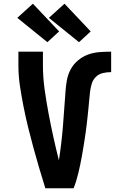

<svg xmlns="http://www.w3.org/2000/svg" viewBox="-20 -1013 640 1033"><path d="M224 0Q207 -54 191 -108.5Q175 -163 160 -217.5Q145 -272 131.5 -327Q118 -382 107 -437.5Q96 -493 87.5 -549Q79 -605 79 -662V-735H211V-662Q211 -597 220 -532.5Q229 -468 241 -404Q253 -340 267 -276.5Q281 -213 297 -150Q297 -150 297 -150Q297 -150 297 -150V-151Q311 -241 318.5 -332Q326 -423 332 -514V-516Q334 -548 339.5 -579.5Q345 -611 359.5 -638.5Q374 -666 398.5 -687Q423 -708 452.5 -719Q482 -730 514 -732.5Q546 -735 578 -735V-625Q556 -625 534 -620Q512 -615 496 -599.5Q480 -584 473.5 -562.5Q467 -541 464.5 -519Q462 -497 460 -475Q458 -453 456 -431.5Q454 -410 451.5 -388Q449 -366 446.5 -344Q444 -322 441 -300.5Q438 -279 434.5 -257Q431 -235 427.5 -213.5Q424 -192 420 -170Q416 -148 411.5 -126.5Q407 -105 402 -84Q397 -63 390.5 -41.5Q384 -20 376 0ZM405 -786 243 -917 327 -993 468 -844ZM235 -786 73 -917 157 -993 298 -844Z"/></svg>

Font: Iosevka Curly XBdEx
Style: Regular
Weight: 800
Width: 7
Monospace: yes
Designer: Belleve Invis
Foundry: Belleve Invis
Version: Version 11.1.0; ttfautohint (v1.8.3)